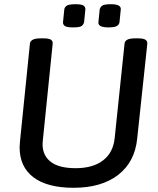

<svg xmlns="http://www.w3.org/2000/svg" viewBox="-20 -884 752 911"><path d="M73 -186Q73 -195 75 -215L122 -677Q125 -702 172 -702H187Q211 -702 221 -696Q231 -690 230 -677L183 -216Q182 -210 182 -200Q182 -146 221 -116Q260 -86 339 -86Q421 -86 469 -123Q517 -160 524 -228L571 -677Q573 -702 620 -702H636Q660 -702 670 -695.5Q680 -689 679 -677L631 -227Q620 -116 541 -54.5Q462 7 329 7Q205 7 139 -42.5Q73 -92 73 -186ZM279 -779 285 -839Q286 -849 296 -856.5Q306 -864 338 -864Q369 -864 377.5 -856.5Q386 -849 385 -839L379 -779Q377 -769 368.5 -761.5Q360 -754 327 -754Q295 -754 286.5 -761.5Q278 -769 279 -779ZM447 -779 453 -839Q455 -849 464 -856.5Q473 -864 506 -864Q556 -864 553 -839L547 -779Q546 -769 536 -761.5Q526 -754 494 -754Q444 -754 447 -779Z"/></svg>

Font: Asap-MediumItalic
Style: Italic
Weight: 500
Italic angle: -6°
Designer: Pablo Cosgaya
Foundry: Omnibus-Type
Version: Version 2.000; ttfautohint (v1.8)